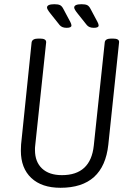

<svg xmlns="http://www.w3.org/2000/svg" viewBox="-20 -885 630 911"><path d="M267 6Q178 6 128.5 -40.5Q79 -87 79 -170Q79 -185 80 -199L130 -684Q133 -702 162 -702H170Q200 -702 199 -684L147 -194Q146 -188 146 -183Q146 -178 146 -173Q146 -117 179.5 -85.5Q213 -54 274 -54Q410 -54 425 -194L477 -684Q479 -702 508 -702H516Q547 -702 545 -684L494 -199Q472 6 267 6ZM296 -753Q274 -753 263 -766L220 -820Q203 -841 203 -849Q203 -865 238 -865Q256 -865 265 -860.5Q274 -856 281 -842L314 -780Q319 -770 319 -764Q319 -753 296 -753ZM425 -753Q403 -753 392 -766L349 -820Q332 -841 332 -849Q332 -865 367 -865Q385 -865 394 -860.5Q403 -856 410 -842L443 -780Q448 -770 448 -764Q448 -753 425 -753Z"/></svg>

Font: Asap Condensed Condensed Light
Style: Italic
Weight: 300
Width: 3
Italic angle: -6°
Designer: Pablo Cosgaya
Foundry: Omnibus-Type
Version: Version 3.001; ttfautohint (v1.8.4.7-5d5b)